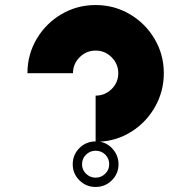

<svg xmlns="http://www.w3.org/2000/svg" viewBox="-20 -728 780 763"><path d="M377 -165Q409 -159 430 -133.5Q451 -108 451 -75Q451 -38 424.5 -11.5Q398 15 360 15Q322 15 295.5 -11.5Q269 -38 269 -75Q269 -113 295.5 -139.5Q322 -166 360 -166V-348Q397 -348 423.5 -374Q450 -400 450 -437Q450 -474 423.5 -500.5Q397 -527 360 -527Q323 -527 296.5 -500.5Q270 -474 270 -437H89Q89 -511 125.5 -573Q162 -635 224 -671.5Q286 -708 360 -708Q434 -708 496 -671.5Q558 -635 594.5 -573Q631 -511 631 -437Q631 -366 597 -305Q563 -244 505 -206.5Q447 -169 377 -165ZM360 -129Q338 -129 322 -113.5Q306 -98 306 -75Q306 -53 322 -37.5Q338 -22 360 -22Q382 -22 398 -37.5Q414 -53 414 -75Q414 -98 398.5 -113.5Q383 -129 360 -129Z"/></svg>

Font: Major Mono Display
Style: Regular
Weight: 400
Designer: Emre Parlak
Foundry: Emre Parlak
Version: Version 2.000; ttfautohint (v1.8) -l 8 -r 50 -G 200 -x 14 -D